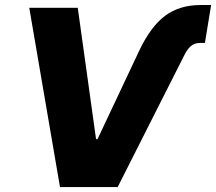

<svg xmlns="http://www.w3.org/2000/svg" viewBox="-20 -759 877 779"><path d="M544.7 -552.9Q591.3 -651.3 650 -695Q708.8 -738.6 793.3 -738.6H836.6L811.4 -584.9H791.9Q769.9 -584.9 754.8 -572.3Q739.7 -559.7 726.6 -532.7L457.4 0H223.4L98.7 -727.3H295.5L369.7 -194.6H375.7Z"/></svg>

Font: Inter UI Extra Bold
Style: Italic
Weight: 800
Italic angle: 9.39999°
Designer: Rasmus Andersson
Foundry: rsms
Version: 3.2;8d6f07862